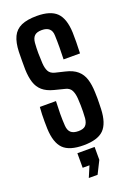

<svg xmlns="http://www.w3.org/2000/svg" viewBox="-186 -873 780 1140"><g transform="rotate(-20 204.0 -303.0)"><path d="M205 8.5Q115.5 8.5 77 -30.2Q38.5 -69 35 -158Q34.5 -181.5 34.2 -203.8Q34 -226 34.8 -248.5Q35.5 -271 37.5 -294.5H139.5Q137.5 -254.5 137.2 -214.5Q137 -174.5 139.5 -139Q141.5 -109.5 157 -95.2Q172.5 -81 204.5 -81Q236 -81 250 -95.2Q264 -109.5 267 -139Q268.5 -161.5 269 -181Q269.5 -200.5 269 -220.5Q268.5 -240.5 267 -264.5Q265 -294 255 -315Q245 -336 218.5 -343L151.5 -360Q106.5 -371.5 81 -393.8Q55.5 -416 44.5 -450.5Q33.5 -485 32 -533Q31.5 -560 31.8 -588Q32 -616 32.5 -643.5Q34.5 -702.5 51.8 -738.8Q69 -775 106.2 -791.8Q143.5 -808.5 204.5 -808.5Q291 -808.5 329.8 -770Q368.5 -731.5 372 -643Q373 -618.5 372.5 -582.8Q372 -547 370.5 -511.5H266.5Q268 -549 268.2 -586.8Q268.5 -624.5 267 -662Q266.5 -691 250.5 -705.2Q234.5 -719.5 204 -719.5Q172 -719.5 157.5 -705.2Q143 -691 140.5 -662Q138 -630 138.2 -597.5Q138.5 -565 140.5 -533Q142.5 -501 153 -481.5Q163.5 -462 191 -455L251.5 -440.5Q299 -429.5 325.5 -406.2Q352 -383 363 -347.8Q374 -312.5 375.5 -264.5Q376.5 -243.5 376.5 -226.5Q376.5 -209.5 376 -193.2Q375.5 -177 375 -158Q371.5 -69 332.8 -30.2Q294 8.5 205 8.5ZM166.5 201.5 196 132H153V40H262V121.5L222 201.5Z"/></g></svg>

Font: Big Shoulders Display Thin
Style: Bold
Weight: 700
Version: Version 2.002